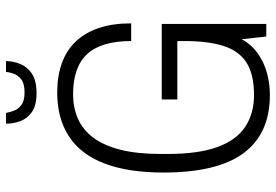

<svg xmlns="http://www.w3.org/2000/svg" viewBox="-160 -749 921 641"><g transform="rotate(-90 300.5 -428.5)"><path d="M304 12Q175 12 110 -75.5Q45 -163 45 -343Q45 -462 75.5 -541Q106 -620 166 -659Q226 -698 312 -698Q367 -698 410 -682.5Q453 -667 482.5 -636Q512 -605 527.5 -559Q543 -513 543 -451H484Q484 -501 473 -538Q462 -575 440 -598.5Q418 -622 384.5 -633.5Q351 -645 307 -645Q261 -645 224 -628.5Q187 -612 161 -577Q135 -542 121 -486.5Q107 -431 107 -353V-329Q107 -227 130 -163.5Q153 -100 197.5 -70.5Q242 -41 303 -41Q373 -41 412 -66Q451 -91 467.5 -142.5Q484 -194 484 -273V-297H289V-349H541V0H499L490 -82Q472 -49 442 -28Q412 -7 376.5 2.5Q341 12 304 12ZM310 -767Q269 -767 247 -782.5Q225 -798 216.5 -821.5Q208 -845 208 -869H244Q246 -858 251 -843.5Q256 -829 270 -818Q284 -807 312 -807Q342 -807 356 -818Q370 -829 375 -843.5Q380 -858 381 -869H417Q417 -845 407.5 -821.5Q398 -798 375 -782.5Q352 -767 310 -767Z"/></g></svg>

Font: Archivo Condensed ExtraLight
Style: Regular
Weight: 250
Width: 3
Designer: Hector Gatti
Foundry: Omnibus-Type
Version: Version 2.001